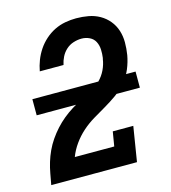

<svg xmlns="http://www.w3.org/2000/svg" viewBox="-110 -832 821 922"><g transform="rotate(-15 300.0 -371.5)"><path d="M31 0V-1Q36 -28 41 -55.5Q46 -83 54 -109.5Q62 -136 74 -162Q86 -188 102.5 -212Q119 -236 138.5 -257.5Q158 -279 180.5 -297.5Q203 -316 228 -331.5Q253 -347 279 -359.5Q305 -372 331 -386.5Q357 -401 377.5 -421.5Q398 -442 410.5 -468Q423 -494 427 -522Q427 -523 427.5 -523.5Q428 -524 428 -525Q431 -546 430 -567.5Q429 -589 420 -606.5Q411 -624 392.5 -633Q374 -642 353 -642Q333 -642 312.5 -635.5Q292 -629 276 -614.5Q260 -600 250.5 -581Q241 -562 237 -542H119Q124 -569 134 -595Q144 -621 160 -645Q176 -669 198 -688.5Q220 -708 245.5 -720.5Q271 -733 298.5 -738Q326 -743 353 -743Q384 -743 414 -737.5Q444 -732 469.5 -717.5Q495 -703 513.5 -680.5Q532 -658 541 -630Q550 -602 550 -571Q550 -540 545 -509Q539 -475 525.5 -442.5Q512 -410 489 -382.5Q466 -355 436.5 -334Q407 -313 376 -295Q345 -277 314 -258.5Q283 -240 256 -216Q229 -192 208 -162.5Q187 -133 175 -101H371L383 -173H485L457 0ZM50 -342V-422H563V-342Z"/></g></svg>

Font: Iosevka Curly Slab Extended
Style: Bold Italic
Weight: 700
Width: 7
Italic angle: -9°
Monospace: yes
Designer: Belleve Invis
Foundry: Belleve Invis
Version: Version 11.0.0; ttfautohint (v1.8.3)